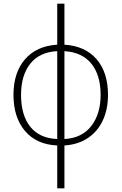

<svg xmlns="http://www.w3.org/2000/svg" viewBox="-20 -780 659 1040"><path d="M329 -760V-538Q441 -531 503 -459.5Q565 -388 565 -266Q565 -189 537.5 -129Q510 -69 457 -33Q404 3 329 8V240H290V8Q178 3 115.5 -70.5Q53 -144 53 -266Q53 -387 115.5 -459Q178 -531 290 -538V-760ZM290 -503Q194 -498 144 -435Q94 -372 94 -266Q94 -156 144 -93.5Q194 -31 290 -27ZM329 -503V-27Q424 -32 474.5 -97.5Q525 -163 525 -266Q525 -373 475 -435Q425 -497 329 -503Z"/></svg>

Font: Noto Sans Disp ExtLt
Style: Regular
Weight: 200
Designer: Monotype Design Team
Foundry: Monotype Imaging Inc.
Version: Version 2.000;GOOG;noto-source:20170915:90ef993387c0